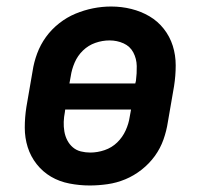

<svg xmlns="http://www.w3.org/2000/svg" viewBox="-20 -561 640 589"><path d="M255 8Q224 8 193 2Q162 -4 136.5 -19Q111 -34 92.5 -57.5Q74 -81 65 -109.5Q56 -138 56 -169.5Q56 -201 61 -233L80 -343Q84 -370 94 -397Q104 -424 121 -447.5Q138 -471 161.5 -489.5Q185 -508 211.5 -519Q238 -530 265.5 -535.5Q293 -541 321 -541Q353 -541 383 -533.5Q413 -526 438.5 -511Q464 -496 482.5 -472.5Q501 -449 510 -420.5Q519 -392 519 -360.5Q519 -329 514 -297L495 -187Q491 -160 481.5 -133Q472 -106 455 -82.5Q438 -59 414.5 -40.5Q391 -22 364.5 -11Q338 0 310 4Q282 8 255 8ZM395 -305 397 -313Q400 -336 399.5 -358.5Q399 -381 389 -400Q379 -419 359 -428Q339 -437 316 -437Q294 -437 272.5 -429.5Q251 -422 234.5 -406Q218 -390 209 -369Q200 -348 197 -327L193 -305ZM257 -93Q279 -93 301 -100.5Q323 -108 339.5 -124Q356 -140 365.5 -161Q375 -182 378 -203L382 -225H180L179 -217Q176 -202 175.5 -187Q175 -172 177.5 -157.5Q180 -143 186.5 -130.5Q193 -118 203.5 -109Q214 -100 228 -96.5Q242 -93 257 -93Z"/></svg>

Font: Iosevka Slab Extended
Style: Bold Italic
Weight: 700
Width: 7
Italic angle: -9°
Monospace: yes
Designer: Belleve Invis
Foundry: Belleve Invis
Version: Version 11.1.0; ttfautohint (v1.8.3)